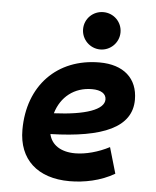

<svg xmlns="http://www.w3.org/2000/svg" viewBox="-54 -797 693 853"><g transform="rotate(5 293.0 -370.5)"><path d="M301.8 -115.7C237.8 -115.7 195.8 -143.6 185.1 -191.4C420.9 -197.8 545.9 -253.4 545.9 -376C545.9 -471.2 482.4 -527.3 375.5 -527.3C186 -527.3 59.6 -396.5 59.6 -199.7C59.6 -67.9 144.5 9.8 287.6 9.8C352.1 9.8 425.8 -4.4 487.8 -41L454.1 -156.7C404.8 -130.9 348.6 -115.7 301.8 -115.7ZM372.6 -585C418.5 -585 456.1 -622.6 456.1 -668.5C456.1 -715.3 418.5 -751.5 372.6 -751.5C326.7 -751.5 289.1 -715.3 289.1 -668.5C289.1 -622.6 326.7 -585 372.6 -585ZM192.4 -284.7C214.4 -359.4 273.4 -406.2 352.1 -406.2C392.6 -406.2 415.5 -391.1 415.5 -365.7C415.5 -320.3 333.5 -291 192.4 -284.7Z"/></g></svg>

Font: Cascadia Code NF
Style: Bold Italic
Weight: 700
Italic angle: -10°
Monospace: yes
Designer: Aaron Bell
Foundry: Saja Typeworks
Version: Version 2404.023